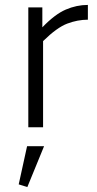

<svg xmlns="http://www.w3.org/2000/svg" viewBox="-20 -517 394 780"><path d="M337 -437Q295 -437 253 -421Q211 -405 155 -350V0H95V-487H152V-406Q203 -459 247 -478Q291 -497 337 -497ZM91 243 56 232 90 77H159Z"/></svg>

Font: Inria Sans Light
Style: Regular
Weight: 300
Designer: Black Foundry Team
Foundry: Black Foundry
Version: Version 1.2; ttfautohint (v1.8.3)